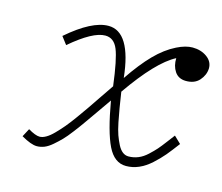

<svg xmlns="http://www.w3.org/2000/svg" viewBox="-73 -536 746 644"><g transform="rotate(15 300.0 -214.5)"><path d="M63 -35.2Q88.9 -20 103 -20Q113.3 -20 125.2 -26.9Q137.2 -33.7 151.1 -47.9Q165 -62 178 -77.4Q190.9 -92.8 207.8 -116.2Q224.6 -139.6 237.1 -157.7Q249.5 -175.8 268.1 -203.4Q286.6 -231 297.9 -247.1Q286.6 -337.9 272.9 -371.3Q259.3 -404.8 229 -404.8Q186 -404.8 109.9 -339.8L89.8 -366.2Q173.8 -439 231 -439Q308.6 -439 325.2 -283.2Q362.8 -338.9 397 -373.8Q431.2 -408.7 467.8 -426.8Q498 -441.9 522 -441.9Q551.3 -441.9 572.3 -426.8Q593.3 -411.6 592.8 -387.7Q591.8 -364.7 575.2 -345.9Q558.6 -327.1 527.8 -327.6Q502.4 -328.1 489.7 -347.2Q477.1 -366.2 478 -393.1Q415 -360.4 329.1 -236.8Q334 -205.1 337.6 -182.9Q341.3 -160.6 346.4 -135Q351.6 -109.4 357.4 -93Q363.3 -76.7 370.8 -62Q378.4 -47.4 387.7 -40.3Q397 -33.2 408.2 -33.2Q425.8 -33.2 441.9 -39.8Q458 -46.4 472.9 -60.3Q487.8 -74.2 497.1 -84.7Q506.3 -95.2 521.2 -115Q536.1 -134.8 541 -141.1L564.9 -118.2Q544.9 -91.3 529.8 -73.2Q514.6 -55.2 494.4 -36.9Q474.1 -18.6 452.6 -9.3Q431.2 0 408.2 0Q367.7 0 344.5 -47.4Q321.3 -94.7 303.2 -199.2Q291 -181.6 270 -151.6Q249 -121.6 238 -106Q227.1 -90.3 210 -67.9Q192.9 -45.4 181.4 -33.7Q169.9 -22 155.5 -9.5Q141.1 2.9 128.2 8.1Q115.2 13.2 102.1 13.2Q82.5 13.2 47.9 -6.8Z"/></g></svg>

Font: Compagnon Light Italic
Style: Regular
Weight: 400
Italic angle: -12°
Designer: Valentin Papon
Foundry: Velvetyne Type Foundry
Version: Version 1.000;PS 001.000;hotconv 1.0.88;makeotf.lib2.5.64775